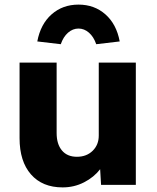

<svg xmlns="http://www.w3.org/2000/svg" viewBox="-20 -803 682 834"><path d="M252 11Q164 11 114.5 -45.5Q65 -102 65 -203V-531H226V-225Q226 -177 249 -149.5Q272 -122 314 -122Q356 -122 382.5 -148Q409 -174 409 -214V-531H570V0H419L415 -68Q388 -33 345 -11Q302 11 252 11ZM244 -611 142 -623Q156 -698 204 -740.5Q252 -783 321 -783Q390 -783 438 -740.5Q486 -698 500 -623L398 -611Q387 -643 366.5 -661Q346 -679 321 -679Q296 -679 275.5 -661Q255 -643 244 -611Z"/></svg>

Font: Lexend
Style: Bold
Weight: 700
Designer: Bonnie Shaver-Troup, Thomas Jockin
Foundry: Lexend
Version: Version 1.007; ttfautohint (v1.8.3)